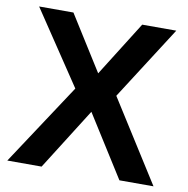

<svg xmlns="http://www.w3.org/2000/svg" viewBox="-78 -764 823 840"><g transform="rotate(10 333.5 -344.0)"><path d="M658.2 0H506.8L334 -273.9L161.1 0H8.8L247.1 -361.8L28.8 -688H181.2L334 -444.8L486.8 -688H638.2L429.2 -361.8Z"/></g></svg>

Font: Libra Sans Modern
Style: Bold
Weight: 700
Foundry: Stefan Peev, Context Ltd
Version: Version 1.000